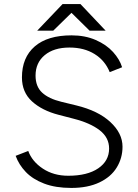

<svg xmlns="http://www.w3.org/2000/svg" viewBox="-20 -913 680 945"><path d="M57 -146 119 -170Q138 -118 191 -83Q244 -48 316 -48Q410 -48 463.5 -84.5Q517 -121 517 -182Q517 -236 470.5 -272Q424 -308 341 -329L268 -348Q187 -369 137.5 -414Q88 -459 88 -532Q88 -630 151 -684.5Q214 -739 332 -739Q399 -739 451.5 -716Q504 -693 536.5 -657Q569 -621 581 -582L520 -558Q497 -615 445.5 -647Q394 -679 322 -679Q245 -679 200 -641.5Q155 -604 155 -541Q155 -487 187.5 -457Q220 -427 282 -412L356 -394Q463 -368 523 -312.5Q583 -257 583 -191Q583 -135 554.5 -88.5Q526 -42 469 -15Q412 12 331 12Q253 12 197 -9.5Q141 -31 107 -66.5Q73 -102 57 -146ZM289 -892V-893H376L500 -762H421ZM288 -893H375V-892L242 -762H163Z"/></svg>

Font: 寒蝉端黑体 Light
Style: Regular
Weight: 300
Designer: ChillDuanSans {Warren2060}; 
Source Han Sans {Ryoko NISHIZUKA 西塚涼子 (kana, bopomofo & ideographs); Paul D. Hunt (Latin, G
Foundry: ChillType&Adobe
Version: Version 1.300;Glyphs 3.3 (3306)